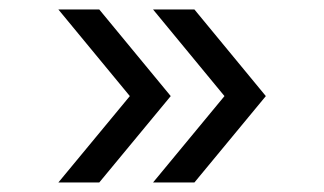

<svg xmlns="http://www.w3.org/2000/svg" viewBox="-20 -483 689 408"><path d="M255.9 -278.8 104 -462.9H190.9L342.8 -278.8L190.9 -95.2H104ZM457 -278.8 305.2 -462.9H393.1L544.9 -278.8L393.1 -95.2H305.2Z"/></svg>

Font: Oakes Grotesk Medium
Style: Regular
Weight: 500
Designer: Samuel Oakes
Foundry: Samuel Oakes
Version: Version 1.000;PS 001.000;hotconv 1.0.88;makeotf.lib2.5.64775